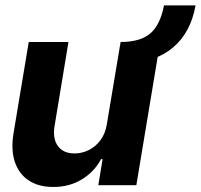

<svg xmlns="http://www.w3.org/2000/svg" viewBox="-20 -706 766 732"><path d="M466.2 -467.6 439.8 -545.9Q515.5 -545.9 553.5 -579Q591.4 -612.1 605.2 -685.5H725.6Q706.9 -581.2 639 -524.4Q571 -467.6 466.2 -467.6ZM387.3 -232 439.8 -545.9H590.6L499.8 0H354.9L371.1 -99.2H365.2Q340.1 -51.6 292 -22.1Q243.8 7.3 182.4 6.8Q127.6 6.8 90 -17.7Q52.4 -42.3 36.8 -88.3Q21.1 -134.4 31.6 -198L89.6 -545.9H241L187.9 -224.6Q180.2 -177 201.1 -148.8Q222.1 -120.6 265 -121.1Q292.2 -121.1 318 -133.6Q343.8 -146.1 362.5 -170.8Q381.3 -195.6 387.3 -232Z"/></svg>

Font: Inter Tight
Style: Italic
Weight: 400
Italic angle: -9.39999°
Designer: Rasmus Andersson
Foundry: rsms
Version: Version 3.002